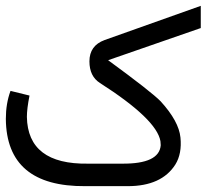

<svg xmlns="http://www.w3.org/2000/svg" viewBox="-68 -637 707 657"><path d="M233 -77H350Q477 -76 482 -140Q482 -147 481 -154Q468 -229 274 -353Q238 -376 238 -427Q238 -481 290 -500L619 -617V-541L302 -431Q451 -322 482 -290Q544 -222 549.5 -166.5Q555 -111 532 -74Q485 0 369 0H224Q-46 2 -48 -230Q-48 -283 -32 -326L33 -310Q24 -265 24 -237Q27 -74 233 -77Z"/></svg>

Font: Vazir Code
Style: Code
Weight: 400
Foundry: DejaVu fonts team - Redesigned by Saber Rastikerdar
Version: Version 1.1.2